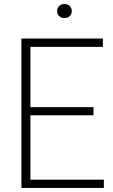

<svg xmlns="http://www.w3.org/2000/svg" viewBox="-20 -931 561 951"><path d="M130.5 -41H494.5V0H86V-740H489.5V-699H130.5V-400.5H443V-360H130.5ZM263 -876Q263 -891.5 273 -901.2Q283 -911 299 -911Q315.5 -911 325.5 -901.5Q335.5 -892 335.5 -876Q335.5 -860.5 325.5 -851Q315.5 -841.5 299 -841.5Q283 -841.5 273 -851Q263 -860.5 263 -876Z"/></svg>

Font: Encode Sans Semi Condensed ExLight
Style: Regular
Weight: 275
Width: 4
Designer: Multiple Designers
Foundry: Impallari Type
Version: Version 2.000